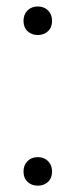

<svg xmlns="http://www.w3.org/2000/svg" viewBox="-20 -567 233 592"><path d="M96.5 5.5Q77.5 5.5 65 -6.2Q52.5 -18 52.5 -38Q52.5 -58 64.8 -70.2Q77 -82.5 96.5 -82.5Q116 -82.5 128.2 -70.2Q140.5 -58 140.5 -38Q140.5 -18 128 -6.2Q115.5 5.5 96.5 5.5ZM96.5 -459Q77.5 -459 65 -470.8Q52.5 -482.5 52.5 -502.5Q52.5 -522.5 64.8 -534.8Q77 -547 96.5 -547Q116 -547 128.2 -534.8Q140.5 -522.5 140.5 -502.5Q140.5 -482.5 128 -470.8Q115.5 -459 96.5 -459Z"/></svg>

Font: Encode Sans Cnd Lt
Style: Regular
Weight: 300
Width: 3
Designer: Multiple Designers
Foundry: Impallari Type
Version: Version 3.002; ttfautohint (v1.8.3) -l 8 -r 50 -G 200 -x 14 